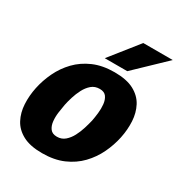

<svg xmlns="http://www.w3.org/2000/svg" viewBox="-169 -812 865 931"><g transform="rotate(30 263.5 -346.0)"><path d="M20 -250Q30 -298 52 -344Q74 -390 109.5 -427Q145 -464 195.5 -486Q246 -508 313 -508Q381 -508 422 -486Q463 -464 482.5 -427Q502 -390 504.5 -344Q507 -298 497 -250Q487 -202 465 -156Q443 -110 407.5 -73Q372 -36 321.5 -14Q271 8 203 8Q136 8 95 -14Q54 -36 34.5 -73Q15 -110 12.5 -156Q10 -202 20 -250ZM182 -250Q178 -229 174.5 -203Q171 -177 173.5 -153Q176 -129 188 -113Q200 -97 226 -97Q252 -97 270.5 -113Q289 -129 301.5 -153Q314 -177 322 -203Q330 -229 335 -250Q339 -270 342 -296Q345 -322 342.5 -346Q340 -370 328.5 -386Q317 -402 291 -402Q264 -402 245.5 -386Q227 -370 214.5 -346Q202 -322 194 -296Q186 -270 182 -250ZM527 -700 363 -543H237L362 -700Z"/></g></svg>

Font: Epunda Sans ExtraBold
Style: Italic
Weight: 800
Italic angle: -12.0243°
Designer: Simon Atzbach
Foundry: typofactur
Version: Version 2.204; ttfautohint (v1.8.4.7-5d5b)